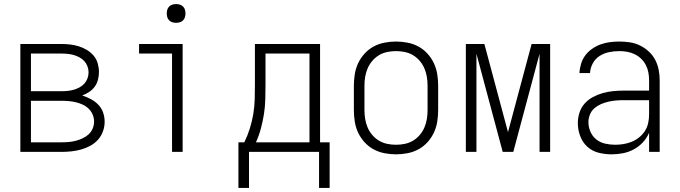

<svg xmlns="http://www.w3.org/2000/svg" viewBox="-20 -746 3340 943"><path d="M80 0V-530H281Q303 -530 324.5 -527.5Q346 -525 367 -518.5Q388 -512 407 -500.5Q426 -489 440 -472.5Q454 -456 460 -434.5Q466 -413 466 -392Q466 -373 461 -354Q456 -335 445 -320Q434 -305 418 -294.5Q402 -284 384 -277Q406 -270 426.5 -259Q447 -248 463 -231.5Q479 -215 486.5 -193Q494 -171 494 -148Q494 -124 485.5 -100.5Q477 -77 460.5 -59Q444 -41 422.5 -29.5Q401 -18 377.5 -11.5Q354 -5 330 -2.5Q306 0 281 0ZM132 -298H281Q297 -298 312 -299.5Q327 -301 341.5 -305Q356 -309 370 -316.5Q384 -324 394 -335Q404 -346 409.5 -360.5Q415 -375 415 -391Q415 -406 409.5 -420.5Q404 -435 394 -446Q384 -457 370 -464.5Q356 -472 341.5 -476Q327 -480 311.5 -481.5Q296 -483 281 -483H132ZM132 -47H281Q299 -47 317 -48.5Q335 -50 352 -54.5Q369 -59 385.5 -66.5Q402 -74 415 -86Q428 -98 435 -114.5Q442 -131 442 -149Q442 -167 435 -183.5Q428 -200 415 -212.5Q402 -225 385.5 -232.5Q369 -240 352 -244Q335 -248 317 -249.5Q299 -251 281 -251H132Z M825 0V-483H663V-530H877V0ZM845 -634Q836 -634 827 -636.5Q818 -639 811 -646Q804 -653 801.5 -662Q799 -671 799 -680Q799 -689 801.5 -698Q804 -707 811 -714Q818 -721 827 -723.5Q836 -726 845 -726Q854 -726 863 -723.5Q872 -721 879 -714Q886 -707 888.5 -698Q891 -689 891 -680Q891 -671 888.5 -662Q886 -653 879 -646Q872 -639 863 -636.5Q854 -634 845 -634Z M1151 177V-47H1180Q1196 -80 1207 -115Q1218 -150 1224 -186Q1230 -222 1231 -258.5Q1232 -295 1232 -331V-530H1552V-47H1599V177H1547V0H1203V177ZM1500 -47V-483H1284V-331Q1284 -295 1283 -258.5Q1282 -222 1276.5 -186.5Q1271 -151 1261.5 -115.5Q1252 -80 1237 -47Z M1925 12Q1897 12 1868.5 6.5Q1840 1 1815 -12.5Q1790 -26 1770.5 -47.5Q1751 -69 1739 -94.5Q1727 -120 1722.5 -148.5Q1718 -177 1718 -205V-325Q1718 -353 1722.5 -381.5Q1727 -410 1739 -435.5Q1751 -461 1770.5 -482.5Q1790 -504 1815 -517.5Q1840 -531 1868.5 -536.5Q1897 -542 1925 -542Q1953 -542 1981.5 -536.5Q2010 -531 2035 -517.5Q2060 -504 2079.5 -482.5Q2099 -461 2111 -435.5Q2123 -410 2127.5 -381.5Q2132 -353 2132 -325V-205Q2132 -177 2127.5 -148.5Q2123 -120 2111 -94.5Q2099 -69 2079.5 -47.5Q2060 -26 2035 -12.5Q2010 1 1981.5 6.5Q1953 12 1925 12ZM1925 -35Q1947 -35 1968.5 -39.5Q1990 -44 2008.5 -55Q2027 -66 2041.5 -83Q2056 -100 2064.5 -120Q2073 -140 2076.5 -161.5Q2080 -183 2080 -205V-325Q2080 -347 2076.5 -368.5Q2073 -390 2064.5 -410Q2056 -430 2041.5 -447Q2027 -464 2008.5 -475Q1990 -486 1968.5 -490.5Q1947 -495 1925 -495Q1903 -495 1881.5 -490.5Q1860 -486 1841.5 -475Q1823 -464 1808.5 -447Q1794 -430 1785.5 -410Q1777 -390 1773.5 -368.5Q1770 -347 1770 -325V-205Q1770 -183 1773.5 -161.5Q1777 -140 1785.5 -120Q1794 -100 1808.5 -83Q1823 -66 1841.5 -55Q1860 -44 1881.5 -39.5Q1903 -35 1925 -35Z M2268 0V-530H2359L2475 -97L2591 -530H2682V0H2630V-482L2501 0H2449L2320 -482V0Z M2983 12Q2951 12 2919.5 4Q2888 -4 2864.5 -25.5Q2841 -47 2829.5 -78Q2818 -109 2818 -141Q2818 -167 2826 -192.5Q2834 -218 2851.5 -237.5Q2869 -257 2892.5 -269.5Q2916 -282 2941 -289Q2966 -296 2992 -298.5Q3018 -301 3044 -301H3168V-352Q3168 -371 3164.5 -390Q3161 -409 3152 -426.5Q3143 -444 3129 -457.5Q3115 -471 3097.5 -479.5Q3080 -488 3061 -491.5Q3042 -495 3022 -495Q2997 -495 2972 -490Q2947 -485 2925.5 -471.5Q2904 -458 2891.5 -435Q2879 -412 2878 -387H2826Q2827 -410 2834 -433Q2841 -456 2855 -474.5Q2869 -493 2888.5 -506.5Q2908 -520 2930 -528Q2952 -536 2975.5 -539Q2999 -542 3022 -542Q3048 -542 3074 -538Q3100 -534 3123.5 -522.5Q3147 -511 3166.5 -493Q3186 -475 3198 -452Q3210 -429 3215 -403.5Q3220 -378 3220 -352V0H3168V-94Q3157 -68 3137.5 -47Q3118 -26 3093 -12.5Q3068 1 3040 6.5Q3012 12 2983 12ZM3001 -35Q3022 -35 3043 -38.5Q3064 -42 3083.5 -50Q3103 -58 3120 -72Q3137 -86 3148 -103.5Q3159 -121 3163.5 -142Q3168 -163 3168 -184V-254H3044Q3025 -254 3006 -252.5Q2987 -251 2968 -246.5Q2949 -242 2931.5 -234.5Q2914 -227 2899.5 -214.5Q2885 -202 2877.5 -183.5Q2870 -165 2870 -146Q2870 -122 2880 -99Q2890 -76 2909 -61Q2928 -46 2952.5 -40.5Q2977 -35 3001 -35Z"/></svg>

Font: Lode Dark Term
Style: Regular
Weight: 400
Monospace: yes
Designer: Belleve Invis
Foundry: Belleve Invis
Version: Version 29.2.0